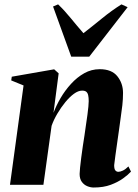

<svg xmlns="http://www.w3.org/2000/svg" viewBox="-20 -824 614 856"><path d="M218.5 -321Q230.5 -353 250.2 -387Q270 -421 296.8 -450.2Q323.5 -479.5 355.5 -497.5Q387.5 -515.5 424.5 -515.5Q478 -515.5 503.2 -484Q528.5 -452.5 528.5 -409.5Q528.5 -382.5 525.5 -355.2Q522.5 -328 518.2 -300.2Q514 -272.5 510.5 -244Q507 -218 502.5 -187.8Q498 -157.5 494.5 -130.8Q491 -104 489 -87.5Q489 -70 494.5 -64Q500 -58 507.5 -58Q516 -58 527.8 -63.5Q539.5 -69 552.5 -82L564 -59Q551.5 -45 529 -28.8Q506.5 -12.5 474 -0.2Q441.5 12 397.5 12Q383.5 12 369 6Q354.5 0 344.8 -13.2Q335 -26.5 335 -48.5Q335 -57.5 337 -77Q339 -96.5 342.2 -121.5Q345.5 -146.5 349.2 -172.2Q353 -198 356.5 -219.5Q360 -245 363.5 -268.5Q367 -292 369.8 -312.2Q372.5 -332.5 374 -348.2Q375.5 -364 375.5 -373Q375.5 -388.5 373.2 -399Q371 -409.5 364.8 -414.8Q358.5 -420 346 -420Q329 -420 309.5 -405.8Q290 -391.5 271 -368.2Q252 -345 235.8 -317.5Q219.5 -290 210 -263L173.5 0H24.5L85 -443L30 -465.5L32.5 -482L221.5 -515L241.5 -497ZM297.5 -571.5 216.5 -795 239 -804.5Q267 -778 295.5 -743Q324 -708 352 -676Q394.5 -709 435.8 -742.8Q477 -776.5 521.5 -804.5L549 -792L378 -571.5Z"/></svg>

Font: Merriweather 144pt ExtraBold
Style: Italic
Weight: 800
Italic angle: -7.8°
Version: Version 2.101